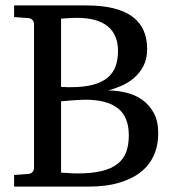

<svg xmlns="http://www.w3.org/2000/svg" viewBox="-20 -691 645 711"><path d="M565.9 -198.2Q565.9 -157.7 554.4 -127.2Q543 -96.7 523.4 -74.7Q503.9 -52.7 478.3 -38.3Q452.6 -23.9 424.6 -15.4Q396.5 -6.8 367.4 -3.4Q338.4 0 312 0H32.2V-43L85 -46.9Q95.7 -47.9 100.8 -54.7Q106 -61.5 106 -68.8V-602.1Q106 -609.4 100.8 -616.2Q95.7 -623 85 -624L32.2 -627.9V-670.9H299.8Q359.4 -670.9 402.1 -659.9Q444.8 -648.9 472.2 -627.9Q499.5 -606.9 512.2 -577.1Q524.9 -547.4 524.9 -509.8Q524.9 -472.2 510.7 -445.8Q496.6 -419.4 475.1 -401.4Q453.6 -383.3 428.2 -372.6Q402.8 -361.8 380.9 -356Q414.6 -356 447.5 -347.9Q480.5 -339.8 506.8 -321.3Q533.2 -302.7 549.6 -272.5Q565.9 -242.2 565.9 -198.2ZM457 -189.9Q457 -258.3 416.5 -290Q376 -321.8 295.9 -321.8Q283.7 -321.8 268.8 -320.8Q253.9 -319.8 240.7 -318.8Q227.5 -317.9 217.8 -316.9Q208 -315.9 206.1 -315.9V-51.8Q218.3 -50.8 230 -50.3Q239.7 -49.3 250.2 -49.1Q260.7 -48.8 268.1 -48.8Q320.8 -48.8 356.7 -57.6Q392.6 -66.4 415 -84Q437.5 -101.6 447.3 -127.9Q457 -154.3 457 -189.9ZM417 -502.9Q417 -562 378.9 -593.5Q340.8 -625 263.2 -625Q255.4 -625 246.3 -624.5Q237.3 -624 229.2 -623.5Q221.2 -623 214.8 -622.6Q208.5 -622.1 206.1 -622.1V-369.1Q212.9 -368.7 219.7 -368.7Q225.6 -368.2 231.4 -368.2H242.2Q291 -368.2 324.5 -377.2Q357.9 -386.2 378.4 -403.3Q398.9 -420.4 408 -445.6Q417 -470.7 417 -502.9Z"/></svg>

Font: BabelStone Ogham Pictish
Style: Bold Italic
Weight: 700
Italic angle: -30°
Designer: Andrew West
Foundry: BabelStone
Version: Version 1.02 March 14, 2022